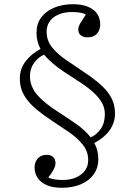

<svg xmlns="http://www.w3.org/2000/svg" viewBox="-20 -734 619 910"><path d="M273 156Q231 156 202.5 144Q174 132 159 110Q144 88 144 60Q144 43 150.5 29.5Q157 16 170 8Q183 0 202 0Q221 0 232 10.5Q243 21 243 39Q243 49 239 59Q235 69 227.5 81Q220 93 209 107Q219 113 237.5 116Q256 119 277 119Q313 119 340.5 107Q368 95 383 74Q398 53 398 25Q398 -16 372.5 -48Q347 -80 308 -107Q269 -134 229 -160Q188 -187 158.5 -211Q129 -235 110.5 -258.5Q92 -282 83 -307Q74 -332 74 -362Q74 -406 100 -441.5Q126 -477 172 -502Q163 -519 158 -537.5Q153 -556 153 -578Q153 -621 175 -651Q197 -681 236.5 -697.5Q276 -714 326 -714Q368 -714 397 -702Q426 -690 440.5 -668.5Q455 -647 455 -618Q455 -603 449 -589Q443 -575 429.5 -566Q416 -557 394 -557Q375 -557 363 -566.5Q351 -576 351 -594Q351 -604 355.5 -614Q360 -624 368.5 -636.5Q377 -649 387 -665Q377 -671 360 -674Q343 -677 322 -677Q268 -677 234.5 -652Q201 -627 201 -583Q201 -542 226.5 -510Q252 -478 291 -451.5Q330 -425 370 -398Q411 -371 440.5 -347Q470 -323 488.5 -299.5Q507 -276 516 -251Q525 -226 525 -196Q525 -152 499.5 -116.5Q474 -81 427 -56Q436 -40 441 -21Q446 -2 446 20Q446 62 424 92.5Q402 123 363 139.5Q324 156 273 156ZM410 -83Q438 -95 457.5 -123Q477 -151 477 -194Q477 -224 461 -250.5Q445 -277 415.5 -302.5Q386 -328 344 -354Q315 -373 286 -392Q257 -411 232.5 -431.5Q208 -452 189 -475Q161 -463 141.5 -436Q122 -409 122 -373Q122 -348 131 -325.5Q140 -303 157.5 -283Q175 -263 199.5 -243.5Q224 -224 255 -204Q299 -176 340.5 -147Q382 -118 410 -83Z"/></svg>

Font: Literata ExtraLight
Style: Regular
Weight: 250
Designer: Latin by Veronika Burian and Jose Scaglione. Greek by Irene Vlachou. Cyrillic by Vera Evstafieva.
Foundry: TypeTogether
Version: Version 3.103;gftools[0.9.29]